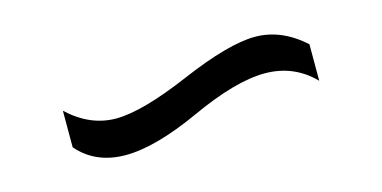

<svg xmlns="http://www.w3.org/2000/svg" viewBox="-34 -541 808 406"><g transform="rotate(-15 370.0 -338.5)"><path d="M640 -299Q596 -344 532.5 -344Q469 -344 369.5 -298.5Q270 -253 204.5 -253Q139 -253 100 -298V-378Q148 -333 205 -333Q262 -333 368.5 -378.5Q475 -424 532.5 -424Q590 -424 640 -379Z"/></g></svg>

Font: Diplomata
Style: Regular
Weight: 400
Width: 7
Designer: Eduardo Rodriguez Tunni
Foundry: Eduardo Rodriguez Tunni
Version: Version 1.001